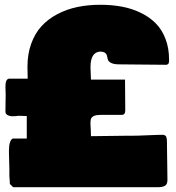

<svg xmlns="http://www.w3.org/2000/svg" viewBox="-20 -775 743 809"><path d="M402.3 -754.9Q450.7 -754.9 492.9 -747.1Q535.2 -739.3 572.3 -721.4Q609.4 -703.6 635.7 -677.2Q662.1 -650.9 677.2 -611.6Q692.4 -572.3 692.4 -523.4Q692.4 -514.6 691.2 -510.3Q689.9 -505.9 688.2 -504.9Q686.5 -503.9 681.6 -502Q615.2 -502 476.6 -503.9Q456.5 -504.9 446.5 -510.7Q436.5 -516.6 434.3 -524.4Q432.1 -532.2 430.7 -539.8Q429.2 -547.4 422.4 -552.5Q415.5 -557.6 400.4 -557.6Q361.3 -553.7 361.3 -492.2Q361.3 -481.4 362.3 -464.1Q363.3 -446.8 363.3 -439.5H506.8Q506.8 -418.5 507.3 -375Q507.8 -331.5 507.8 -310.5Q507.8 -301.3 504.6 -296.1Q501.5 -291 491.2 -291H410.2Q396.5 -291 387.5 -289.8Q378.4 -288.6 372.8 -284.9Q367.2 -281.2 364.7 -277.3Q362.3 -273.4 361.6 -264.9Q360.8 -256.3 361.3 -249Q361.8 -241.7 362.5 -227.3Q363.3 -212.9 363.3 -201.2Q466.8 -203.1 513.7 -203.1H539.1Q560.5 -203.1 603.5 -205.1Q646.5 -207 668 -207Q678.2 -205.1 680.9 -197.5Q683.6 -189.9 683.6 -172.9V-159.2Q683.6 -135.7 684.6 -87.9Q685.5 -40 685.5 -16.6Q685.5 2 675 7.8Q664.6 13.7 646.5 13.7H35.2L21.5 0Q21.5 -11.7 19.5 -33.2V-64.5Q19.5 -73.7 18.6 -97.7Q17.6 -121.6 17.6 -136.7Q17.6 -184.6 34.2 -191.4H92.8V-286.1Q86.4 -286.1 74.7 -286.6Q63 -287.1 56.6 -287.1Q48.8 -285.2 33.2 -285.2Q21 -285.2 12 -290Q2.9 -294.9 2.9 -304.7Q2.9 -318.4 3.4 -342.3Q3.9 -366.2 3.9 -377.9Q3.9 -381.8 3.4 -393.1Q2.9 -404.3 2.9 -410.2Q2.9 -441.4 17.6 -443.4H96.7Q96.7 -451.2 96.2 -468.5Q95.7 -485.8 95.7 -494.1Q95.7 -547.4 111.6 -591.1Q127.4 -634.8 155 -664.8Q182.6 -694.8 221.4 -715.3Q260.3 -735.8 305.7 -745.4Q351.1 -754.9 402.3 -754.9Z"/></svg>

Font: Bowlby One SC
Style: Regular
Weight: 400
Width: 1
Version: Version 1.2